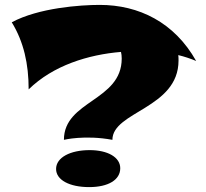

<svg xmlns="http://www.w3.org/2000/svg" viewBox="-20 -762 841 784"><path d="M781 -513C692 -671 547 -742 387 -742C308 -742 138 -730 28 -671C77 -591 97 -501 97 -397C197 -495 341 -539 474 -550C476 -542 477 -533 477 -523C477 -349 241 -352 241 -191C241 -191 326 -212 439 -191C439 -307 709 -319 709 -515C709 -522 709 -529 708 -537C733 -531 757 -523 781 -513ZM471 -75C471 -120 420 -149 346 -149C267 -149 209 -119 209 -72C209 -27 264 2 344 2C423 2 471 -28 471 -75Z"/></svg>

Font: Shojumaru
Style: Regular
Weight: 400
Designer: Astigmatic (AOETI)
Foundry: Astigmatic (AOETI)
Version: Version 1.000